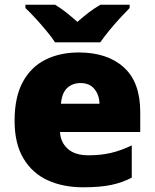

<svg xmlns="http://www.w3.org/2000/svg" viewBox="-20 -786 658 816"><path d="M315 -563Q436 -563 506 -500Q576 -437 576 -310V-225H235Q237 -182 267.5 -154Q298 -126 356 -126Q408 -126 451 -136Q494 -146 540 -168V-31Q500 -10 452.5 0Q405 10 333 10Q249 10 183.5 -19.5Q118 -49 80 -112Q42 -175 42 -273Q42 -373 76.5 -437Q111 -501 172.5 -532Q234 -563 315 -563ZM322 -433Q288 -433 265.5 -412Q243 -391 239 -345H403Q402 -382 381.5 -407.5Q361 -433 322 -433ZM214 -606Q199 -629 176.5 -656Q154 -683 130.5 -708.5Q107 -734 88 -752V-766H214Q240 -750 261.5 -733Q283 -716 309 -693Q335 -716 358 -733.5Q381 -751 407 -766H531V-752Q514 -735 490.5 -709.5Q467 -684 444.5 -656.5Q422 -629 406 -606Z"/></svg>

Font: Noto Sans Bengali UI Black
Style: Regular
Weight: 900
Designer: Jelle Bosma - Monotype Design Team
Foundry: Monotype Imaging Inc.
Version: Version 2.003; ttfautohint (v1.8.4.7-5d5b)